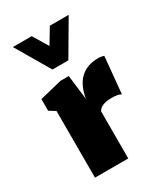

<svg xmlns="http://www.w3.org/2000/svg" viewBox="-121 -485 460 538"><g transform="rotate(-30 109.5 -216.0)"><path d="M74.3 -322H125.7L190.3 -432H129.3L100 -383.3L70.7 -432H9.7ZM133.7 0V-152.3Q143.3 -170.3 177.3 -170.3Q201 -170.3 208 -164L219.3 -282.7Q210.3 -285.7 202 -285.7Q128 -285.7 114.3 -204L104.7 -283.3H77.7L6 -265.7V-228L26 -215.7V0Z"/></g></svg>

Font: Jomhuria
Style: Regular
Weight: 400
Designer: Arabic design by Kourosh Beigpour, Latin design by Eben Sorkin, engineering by Lasse Fister and Khaled Hosney
Version: Version 1.0010